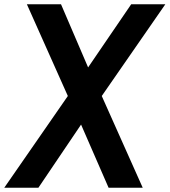

<svg xmlns="http://www.w3.org/2000/svg" viewBox="-21 -880 795 900"><path d="M456 -430 754 -860H594L392 -564L265 -860H105L297 -430L-1 0H159L359 -296L488 0H648Z"/></svg>

Font: Ny Stormning
Style: SvKr
Weight: 900
Designer: Robert Jablonski, Mew Too
Foundry: Cannot Into Space Fonts
Version: Version 0.90